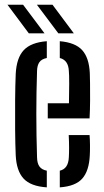

<svg xmlns="http://www.w3.org/2000/svg" viewBox="-20 -780 437 806"><path d="M46 -128.5Q44 -174.5 43.5 -236Q43 -297.5 43.5 -360Q44 -422.5 46 -470Q49.5 -537.5 80 -569.8Q110.5 -602 176.5 -607V-536.5Q154 -532 145 -518.5Q136 -505 135.5 -482Q132.5 -390 132.5 -302.2Q132.5 -214.5 135.5 -119.5Q136 -94 145.8 -80.8Q155.5 -67.5 176.5 -63.5V6.5Q108.5 2 78.8 -30.5Q49 -63 46 -128.5ZM180.5 -283V-346.5H269.5Q270.5 -388 270.5 -428.2Q270.5 -468.5 269 -482Q267 -527.5 231 -536.5V-607Q296 -601.5 325 -569.5Q354 -537.5 357 -473Q357.5 -461.5 358 -430Q358.5 -398.5 358.2 -358.8Q358 -319 356 -283ZM231 6.5V-63.5Q267 -71.5 269 -120Q270 -135 270 -159.8Q270 -184.5 268.5 -213H356Q357.5 -197 357.8 -171Q358 -145 357 -128.5Q354 -62.5 325.2 -30.2Q296.5 2 231 6.5ZM101 -640 11.5 -760H77L167 -640ZM225 -640 135 -760H200.5L290 -640Z"/></svg>

Font: Big Shoulders Stencil Text Medium
Style: Regular
Weight: 500
Designer: Patric King
Foundry: XO Type Co
Version: Version 1.000